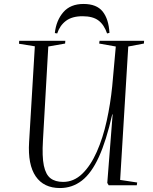

<svg xmlns="http://www.w3.org/2000/svg" viewBox="-20 -936 772 970"><path d="M587 -27 673 -14 671 0H529L522 -12L549 -358H547Q517 -225 479.5 -143Q442 -61 393.5 -23.5Q345 14 283 14Q201 14 160.5 -45Q120 -104 127 -218L156 -702L76 -715L77 -730H310L309 -716L224 -701L197 -227Q192 -145 201.5 -99.5Q211 -54 235 -35.5Q259 -17 299 -17Q353 -17 395.5 -58Q438 -99 469 -169Q500 -239 519 -325Q538 -411 547 -501L565 -701L481 -716L483 -730H708L707 -716L628 -701ZM521 -767Q506 -811 477.5 -832.5Q449 -854 397 -854Q344 -854 313 -830.5Q282 -807 269 -767L257 -769Q264 -833 300 -874.5Q336 -916 402 -916Q468 -916 498.5 -878Q529 -840 533 -770Z"/></svg>

Font: Literata 72pt Light
Style: Italic
Weight: 300
Italic angle: -2°
Designer: Latin by Veronika Burian and Jose Scaglione. Greek by Irene Vlachou. Cyrillic by Vera Evstafieva
Foundry: TypeTogether
Version: Version 3.002